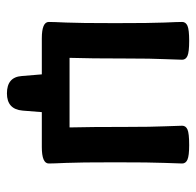

<svg xmlns="http://www.w3.org/2000/svg" viewBox="-26 -437 563 551"><g transform="rotate(90 255.5 -161.5)"><path d="M248 100.1Q201.2 100.1 198.2 57.6L193.4 0H90.3Q43 0 43 -20Q43 -32.7 44.7 -69.8Q46.4 -106.9 46.4 -210.4Q46.4 -314 44.7 -352.1Q43 -390.1 43 -402.8Q43 -413.1 54 -418Q64.9 -422.9 97.2 -422.9Q129.4 -422.9 140.4 -418Q151.4 -413.1 151.4 -402.8Q151.4 -390.1 149.7 -352.1Q147.9 -314 147.9 -245.1Q147.9 -135.7 146 -79.6H345.7Q344.2 -135.7 344.2 -245.1Q344.2 -314 342.5 -352.1Q340.8 -390.1 340.8 -402.8Q340.8 -413.1 351.6 -418Q362.3 -422.9 396.5 -422.9Q426.8 -422.9 438 -418Q449.2 -413.1 449.2 -402.8Q449.2 -390.1 447.5 -352.1Q445.8 -314 445.8 -210.4Q445.8 -106.9 447.5 -69.8Q449.2 -32.7 449.2 -20Q449.2 0 401.9 0H301.8L297.4 55.2Q293.5 100.1 248 100.1Z"/></g></svg>

Font: ALMAS
Style: Bold
Weight: 700
Designer: ALMAS Font/ by Husham Jawad Kadhim, derived from the Bainsely font by/ Paul James MIller
Foundry: High-Logic / Made with FontCreator
Version: Version 1.411;September 19, 2021;FontCreator 14.0.0.2814 32-